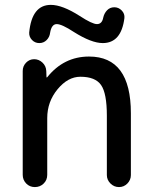

<svg xmlns="http://www.w3.org/2000/svg" viewBox="-20 -760 618 780"><path d="M399.4 -688.5Q403.3 -706.1 415 -718.3Q426.8 -730.5 444.3 -730.5Q461.9 -730.5 474.6 -717.3Q487.3 -704.1 485.4 -686.5Q472.7 -585 397.5 -585Q351.6 -585 280.3 -629.9Q231.4 -662.1 210.4 -662.1Q189.5 -662.1 183.6 -627Q181.6 -609.4 169.4 -597.2Q157.2 -585 139.6 -585Q122.1 -585 109.9 -597.7Q97.7 -610.4 98.6 -627.9Q109.4 -740.2 186.5 -740.2Q233.4 -740.2 303.7 -695.3Q354.5 -662.1 374 -662.1Q394.5 -662.1 399.4 -688.5ZM72.3 -49.8V-471.7Q72.3 -491.2 85.9 -505.4Q99.6 -519.5 118.7 -519.5Q137.7 -519.5 152.3 -505.9Q167 -492.2 168 -471.7L168.9 -446.3Q168.9 -445.3 169.9 -445.3Q170.9 -445.3 171.9 -446.3Q239.3 -530.3 341.8 -530.3Q511.7 -530.3 511.7 -299.8V-48.8Q511.7 -29.3 497.6 -14.6Q483.4 0 463.4 0Q443.4 0 428.7 -14.6Q414.1 -29.3 414.1 -48.8V-290Q414.1 -380.9 390.6 -414.6Q367.2 -448.2 306.6 -448.2Q255.9 -448.2 213.9 -397.5Q171.9 -346.7 171.9 -280.3V-49.8Q171.9 -28.3 157.2 -14.2Q142.6 0 121.6 0Q100.6 0 86.4 -14.6Q72.3 -29.3 72.3 -49.8Z"/></svg>

Font: Rounded Mgen+ 2p medium
Style: Regular
Weight: 500
Designer: [Source Han Sans]
Ryoko NISHIZUKA  (kana & ideographs); Paul D. Hunt (Latin, Greek & Cyrillic); Wenlong ZHANG  (bopomofo
Version: Version 1.059.20150602